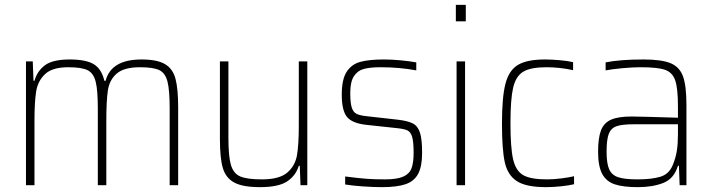

<svg xmlns="http://www.w3.org/2000/svg" viewBox="-20 -763 2934 791"><path d="M87 -510H115L118 -430H122Q133 -470 165 -494Q197 -518 267 -518Q335 -518 367 -498Q399 -478 410 -430H415Q438 -518 563 -518Q627 -518 659.5 -499Q692 -480 703 -438.5Q714 -397 714 -320V0H679V-315Q679 -392 670 -427Q661 -462 636.5 -474Q612 -486 557 -486Q491 -486 461 -460Q431 -434 424.5 -391Q418 -348 418 -264V0H383V-315Q383 -392 374 -427Q365 -462 340.5 -474Q316 -486 261 -486Q196 -486 166 -458Q136 -430 129 -386.5Q122 -343 122 -264V0H87Z M886 -190V-510H921V-195Q921 -118 931.5 -83Q942 -48 970 -36Q998 -24 1059 -24Q1131 -24 1163.5 -52Q1196 -80 1203.5 -123.5Q1211 -167 1211 -246V-510H1246V0H1218L1215 -80H1211Q1199 -40 1163.5 -16Q1128 8 1051 8Q980 8 945 -11Q910 -30 898 -71Q886 -112 886 -190Z M1402 -3V-36Q1456 -29 1489 -26.5Q1522 -24 1566 -24Q1616 -24 1641.5 -35.5Q1667 -47 1675.5 -70Q1684 -93 1684 -133Q1684 -179 1678 -199Q1672 -219 1659 -225.5Q1646 -232 1616 -235L1486 -249Q1429 -256 1408.5 -282.5Q1388 -309 1388 -373Q1388 -436 1408 -467Q1428 -498 1464 -508Q1500 -518 1562 -518Q1593 -518 1630.5 -514.5Q1668 -511 1695 -506V-473Q1627 -486 1547 -486Q1505 -486 1479 -479Q1453 -472 1438 -449Q1423 -426 1423 -380Q1423 -340 1429 -320.5Q1435 -301 1449 -294Q1463 -287 1493 -284L1618 -270Q1661 -265 1681.5 -254Q1702 -243 1710.5 -215.5Q1719 -188 1719 -133Q1719 -77 1702.5 -46.5Q1686 -16 1650.5 -4Q1615 8 1554 8Q1519 8 1475.5 5Q1432 2 1402 -3Z M1858 -675V-743H1899V-675ZM1861 0V-510H1896V0Z M2048 -254Q2048 -363 2062.5 -418.5Q2077 -474 2114.5 -496Q2152 -518 2225 -518Q2253 -518 2286 -515Q2319 -512 2341 -507V-474Q2286 -486 2231 -486Q2166 -486 2135.5 -467.5Q2105 -449 2094 -401.5Q2083 -354 2083 -256Q2083 -154 2094 -106.5Q2105 -59 2135.5 -41.5Q2166 -24 2233 -24Q2261 -24 2292.5 -28Q2324 -32 2345 -37V-4Q2324 1 2291.5 4.5Q2259 8 2229 8Q2147 8 2109 -17Q2071 -42 2059.5 -95Q2048 -148 2048 -254Z M2444 -138Q2444 -195 2456 -226Q2468 -257 2497.5 -270Q2527 -283 2582 -283Q2613 -283 2773 -278V-324Q2773 -400 2761.5 -432.5Q2750 -465 2719.5 -475.5Q2689 -486 2619 -486Q2587 -486 2543.5 -482Q2500 -478 2475 -473V-506Q2535 -518 2631 -518Q2706 -518 2743 -502.5Q2780 -487 2794 -448Q2808 -409 2808 -330V0H2780L2777 -80H2773Q2757 -27 2713 -9.5Q2669 8 2608 8Q2548 8 2513 -3.5Q2478 -15 2461 -46.5Q2444 -78 2444 -138ZM2752 -84Q2764 -113 2768.5 -142Q2773 -171 2773 -210V-251H2591Q2543 -251 2520 -243Q2497 -235 2488 -211.5Q2479 -188 2479 -138Q2479 -90 2489.5 -66Q2500 -42 2526.5 -33Q2553 -24 2607 -24Q2665 -24 2701 -35Q2737 -46 2752 -84Z"/></svg>

Font: Saira Semi Condensed Thin
Style: Regular
Weight: 100
Width: 4
Designer: Hector Gatti with collaboration of the Omnibus-Type team
Foundry: Omnibus-Type
Version: Version 1.001; ttfautohint (v1.8)